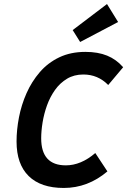

<svg xmlns="http://www.w3.org/2000/svg" viewBox="-20 -919 630 951"><path d="M296 12Q182 12 122 -47Q62 -106 62 -218Q62 -276 74 -338Q86 -400 111.5 -457.5Q137 -515 177 -561.5Q217 -608 273.5 -635Q330 -662 403 -662Q465 -662 510.5 -643.5Q556 -625 590 -586L516 -498Q465 -550 393 -550Q347 -550 312 -529Q277 -508 252.5 -473.5Q228 -439 213 -397.5Q198 -356 191 -313Q184 -270 184 -234Q184 -100 306 -100Q381 -100 452 -161L512 -70Q415 12 296 12ZM377 -711 340 -770 510 -899 565 -810Z"/></svg>

Font: Sometype Mono
Style: Bold Italic
Weight: 700
Italic angle: -12°
Monospace: yes
Designer: Ryoichi Tsunekawa
Foundry: Dharma Type
Version: Version 1.000; ttfautohint (v1.8.3)